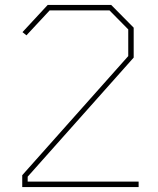

<svg xmlns="http://www.w3.org/2000/svg" viewBox="-20 -757 641 777"><path d="M70 0V-48L499 -530V-638L423 -715H181L87 -614L71 -627L173 -737H430L521 -645V-524L92 -42V-22H541V0Z"/></svg>

Font: Tomorrow Thin
Style: Regular
Weight: 250
Designer: Tony de Marco, Monica Rizzolli
Foundry: Just in Type
Version: Version 2.002